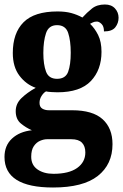

<svg xmlns="http://www.w3.org/2000/svg" viewBox="-27 -600 548 855"><path d="M209 235Q-7 235 -7 99Q-7 48 26.5 17Q60 -14 115 -20Q89 -31 66 -50Q43 -69 43 -105Q43 -138 68 -162.5Q93 -187 132 -209Q89 -224 59.5 -263Q30 -302 30 -364Q30 -453 78 -501Q126 -549 229 -549Q264 -549 290 -542Q316 -535 340 -522Q360 -544 382.5 -562Q405 -580 440 -580Q469 -580 485 -562.5Q501 -545 501 -521Q501 -497 486.5 -478.5Q472 -460 436 -460Q436 -483 425 -493.5Q414 -504 405 -504Q394 -504 387 -500.5Q380 -497 374 -494Q395 -474 410 -444Q425 -414 425 -369Q425 -289 377.5 -239Q330 -189 229 -189Q219 -189 202.5 -190Q186 -191 178 -193Q168 -188 158.5 -173.5Q149 -159 149 -142Q149 -124 161 -116.5Q173 -109 191 -109H294Q386 -109 430 -69Q474 -29 474 42Q474 132 408.5 183.5Q343 235 209 235ZM227 -249Q265 -249 276.5 -280.5Q288 -312 288 -365Q288 -419 276.5 -453.5Q265 -488 227 -488Q190 -488 178 -452.5Q166 -417 166 -364Q166 -313 178 -281Q190 -249 227 -249ZM211 174Q280 174 316.5 148Q353 122 353 79Q353 51 338 35.5Q323 20 291 20H182Q168 20 151.5 27Q135 34 123.5 51Q112 68 112 98Q112 135 140 154.5Q168 174 211 174Z"/></svg>

Font: Noto Serif Hebrew Condensed ExtraBold
Style: Regular
Weight: 800
Width: 3
Designer: Monotype Design Team
Foundry: Monotype Imaging Inc.
Version: Version 2.004; ttfautohint (v1.8.4.7-5d5b)